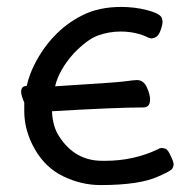

<svg xmlns="http://www.w3.org/2000/svg" viewBox="-20 -511 540 554"><path d="M270 23Q215 23 163 -2Q111 -27 80.5 -80.5Q50 -134 50 -190V-215Q41 -236 41 -246Q41 -263 57 -263Q62 -285 72 -309Q96 -363 133.5 -403.5Q171 -444 218 -467Q265 -491 330 -491Q368 -491 403.5 -482Q439 -473 446 -461Q449 -455 449 -448Q449 -439 443 -422.5Q437 -406 426 -402L417 -400L409 -402Q373 -420 328 -420Q294 -420 262.5 -408.5Q231 -397 192 -356Q150 -309 139 -262Q317 -273 338 -276Q367 -280 375 -280Q394 -280 403.5 -259.5Q413 -239 413 -224Q413 -201 394 -201Q316 -201 130 -190Q132 -145 151 -117Q196 -47 275 -47H284Q366 -47 437 -81Q441 -84 447 -84Q451 -84 458 -81.5Q465 -79 474 -58Q481 -44 481 -36Q481 -32 477.5 -25Q474 -18 437 -2Q383 23 270 23Z"/></svg>

Font: LXGW WenKai Mono TC
Style: Bold
Weight: 700
Designer: LXGW / Fontworks Inc.
Foundry: LXGW / Fontworks Inc.
Version: Version 1.330